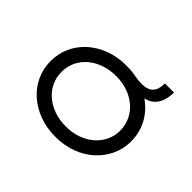

<svg xmlns="http://www.w3.org/2000/svg" viewBox="-168 -1089 1373 1373"><g transform="rotate(45 519.0 -402.0)"><path d="M519 10Q430 10 356 -17.5Q282 -45 227 -94Q172 -143 142 -208.5Q112 -274 112 -350Q112 -426 142 -491.5Q172 -557 227 -606Q282 -655 356 -682.5Q430 -710 519 -710Q543 -710 566 -708Q589 -706 609 -702Q630 -698 650 -696Q670 -694 690 -694Q727 -694 752 -706Q777 -718 790 -744Q803 -770 803 -814H895Q895 -774 886 -741.5Q877 -709 858 -684.5Q839 -660 810 -646Q781 -632 740 -631L748 -652Q803 -620 843 -574Q883 -528 904.5 -471Q926 -414 926 -350Q926 -275 895.5 -209.5Q865 -144 810.5 -94.5Q756 -45 681.5 -17.5Q607 10 519 10ZM519 -95Q584 -95 638.5 -114.5Q693 -134 732.5 -168.5Q772 -203 794 -249.5Q816 -296 816 -350Q816 -404 794 -450.5Q772 -497 732.5 -531.5Q693 -566 638.5 -585.5Q584 -605 519 -605Q454 -605 399.5 -585.5Q345 -566 305 -531.5Q265 -497 243.5 -450.5Q222 -404 222 -350Q222 -296 243.5 -249.5Q265 -203 305 -168.5Q345 -134 399.5 -114.5Q454 -95 519 -95Z"/></g></svg>

Font: Lexend Tera
Style: Regular
Weight: 400
Designer: Bonnie Shaver-Troup, Thomas Jockin
Foundry: Lexend
Version: Version 1.007